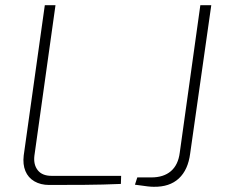

<svg xmlns="http://www.w3.org/2000/svg" viewBox="-20 -710 869 737"><path d="M193 -690 112 -112Q108 -78 125 -56.5Q142 -35 178 -35H445L444 -4Q375 -1 305.5 -0.5Q236 0 169 0Q136 0 112 -14Q88 -28 77.5 -53.5Q67 -79 71 -113L152 -690ZM791 -690 710 -121Q702 -58 666.5 -25Q631 8 570 7Q560 7 547 5.5Q534 4 521 2Q508 0 498 -1L507 -29H561Q608 -29 636 -53Q664 -77 670 -124L749 -690Z"/></svg>

Font: Exo 2 ExtraLight
Style: Italic
Weight: 250
Italic angle: -8°
Designer: Natanael Gama
Foundry: Natanael Gama
Version: Version 2.010